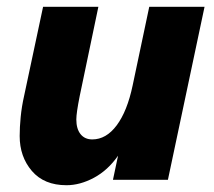

<svg xmlns="http://www.w3.org/2000/svg" viewBox="-20 -530 632 566"><path d="M475 0H313L328 -71Q298 -28 257 -6Q216 16 176 16Q110 16 74 -26Q38 -68 38 -129Q38 -155 41 -185.5Q44 -216 51 -247L107 -510H270L215 -247Q205 -197 205 -178Q205 -150 217.5 -134.5Q230 -119 252 -119Q293 -119 324 -160.5Q355 -202 371 -278L420 -510H583Z"/></svg>

Font: Wix Madefor Text ExtraBold
Style: Italic
Weight: 800
Italic angle: -12°
Designer: Dalton Maag Ltd
Foundry: Dalton Maag Ltd
Version: Version 3.100